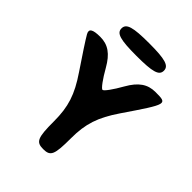

<svg xmlns="http://www.w3.org/2000/svg" viewBox="-285 -1239 1335 1335"><g transform="rotate(45 383.0 -571.0)"><path d="M34 -831C50 -802 117 -700 182 -604C271 -473 300 -382 300 -240C300 -78 313 -50 384 -50C455 -50 467 -78 467 -240C467 -382 497 -473 586 -604C776 -883 776 -883 655 -883C579 -883 525 -846 475 -758C435 -687 396 -633 384 -633C372 -633 332 -687 292 -758C242 -846 189 -883 113 -883C38 -883 14 -867 34 -831ZM175 -1029C175 -981 226 -967 384 -967C542 -967 592 -981 592 -1029C592 -1077 542 -1092 384 -1092C226 -1092 175 -1077 175 -1029Z"/></g></svg>

Font: Hussar Skorodowane
Style: Bold
Weight: 700
Foundry: Cannot Into Space Fonts
Version: Version 0.892